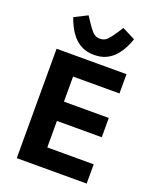

<svg xmlns="http://www.w3.org/2000/svg" viewBox="-170 -1052 941 1151"><g transform="rotate(20 300.0 -476.0)"><path d="M80 0V-698H526V-575H230V-415H516V-292H230V-123H526V0ZM303 -740Q258 -740 225.5 -756Q193 -772 170.5 -798Q148 -824 133 -853.5Q118 -883 109 -910L192 -952L213 -920Q236 -884 255 -863.5Q274 -843 303 -843Q332 -843 351 -863.5Q370 -884 393 -920L414 -952L497 -910Q488 -883 473 -853.5Q458 -824 435.5 -798Q413 -772 380.5 -756Q348 -740 303 -740Z"/></g></svg>

Font: Lilex Nerd Font
Style: Bold
Weight: 700
Designer: Mike Abbink, Paul van der Laan, Pieter van Rosmalen, Mikhael Khrustik
Foundry: Mikhael Khrustik
Version: Version 2.400; ttfautohint (v1.8.4.7-5d5b);Nerd Fonts 3.3.0